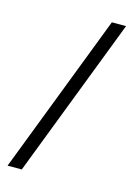

<svg xmlns="http://www.w3.org/2000/svg" viewBox="-116 -643 608 875"><g transform="rotate(15 188.5 -206.0)"><path d="M10 171 300 -583H367L77 171Z"/></g></svg>

Font: Rokkitt
Style: Regular
Weight: 400
Designer: Vernon Adams
Foundry: Vernon Adams
Version: Version 3.103